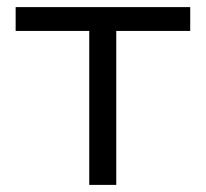

<svg xmlns="http://www.w3.org/2000/svg" viewBox="-20 -520 579 540"><path d="M307 0H231V-433H24V-500H515V-433H307Z"/></svg>

Font: Nata Sans
Style: Regular
Weight: 400
Designer: Daniel Uzquiano Cruz
Version: Version 1.001